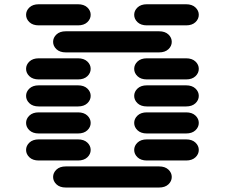

<svg xmlns="http://www.w3.org/2000/svg" viewBox="-20 -881 1040 888"><path d="M284.2 -13.7H715.8Q743.2 -13.7 758.8 -28.3Q774.4 -43 774.4 -62.5Q774.4 -82 758.8 -96.7Q743.2 -111.3 715.8 -111.3H284.2Q256.8 -111.3 241.2 -96.7Q225.6 -82 225.6 -62.5Q225.6 -43 241.2 -28.3Q256.8 -13.7 284.2 -13.7ZM159.2 -138.7H340.8Q368.2 -138.7 383.8 -153.3Q399.4 -168 399.4 -187.5Q399.4 -207 383.8 -221.7Q368.2 -236.3 340.8 -236.3H159.2Q131.8 -236.3 116.2 -221.7Q100.6 -207 100.6 -187.5Q100.6 -168 116.2 -153.3Q131.8 -138.7 159.2 -138.7ZM659.2 -138.7H840.8Q868.2 -138.7 883.8 -153.3Q899.4 -168 899.4 -187.5Q899.4 -207 883.8 -221.7Q868.2 -236.3 840.8 -236.3H659.2Q631.8 -236.3 616.2 -221.7Q600.6 -207 600.6 -187.5Q600.6 -168 616.2 -153.3Q631.8 -138.7 659.2 -138.7ZM159.2 -263.7H340.8Q368.2 -263.7 383.8 -278.3Q399.4 -293 399.4 -312.5Q399.4 -332 383.8 -346.7Q368.2 -361.3 340.8 -361.3H159.2Q131.8 -361.3 116.2 -346.7Q100.6 -332 100.6 -312.5Q100.6 -293 116.2 -278.3Q131.8 -263.7 159.2 -263.7ZM659.2 -263.7H840.8Q868.2 -263.7 883.8 -278.3Q899.4 -293 899.4 -312.5Q899.4 -332 883.8 -346.7Q868.2 -361.3 840.8 -361.3H659.2Q631.8 -361.3 616.2 -346.7Q600.6 -332 600.6 -312.5Q600.6 -293 616.2 -278.3Q631.8 -263.7 659.2 -263.7ZM159.2 -388.7H340.8Q368.2 -388.7 383.8 -403.3Q399.4 -418 399.4 -437.5Q399.4 -457 383.8 -471.7Q368.2 -486.3 340.8 -486.3H159.2Q131.8 -486.3 116.2 -471.7Q100.6 -457 100.6 -437.5Q100.6 -418 116.2 -403.3Q131.8 -388.7 159.2 -388.7ZM659.2 -388.7H840.8Q868.2 -388.7 883.8 -403.3Q899.4 -418 899.4 -437.5Q899.4 -457 883.8 -471.7Q868.2 -486.3 840.8 -486.3H659.2Q631.8 -486.3 616.2 -471.7Q600.6 -457 600.6 -437.5Q600.6 -418 616.2 -403.3Q631.8 -388.7 659.2 -388.7ZM159.2 -513.7H340.8Q368.2 -513.7 383.8 -528.3Q399.4 -543 399.4 -562.5Q399.4 -582 383.8 -596.7Q368.2 -611.3 340.8 -611.3H159.2Q131.8 -611.3 116.2 -596.7Q100.6 -582 100.6 -562.5Q100.6 -543 116.2 -528.3Q131.8 -513.7 159.2 -513.7ZM659.2 -513.7H840.8Q868.2 -513.7 883.8 -528.3Q899.4 -543 899.4 -562.5Q899.4 -582 883.8 -596.7Q868.2 -611.3 840.8 -611.3H659.2Q631.8 -611.3 616.2 -596.7Q600.6 -582 600.6 -562.5Q600.6 -543 616.2 -528.3Q631.8 -513.7 659.2 -513.7ZM284.2 -638.7H715.8Q743.2 -638.7 758.8 -653.3Q774.4 -668 774.4 -687.5Q774.4 -707 758.8 -721.7Q743.2 -736.3 715.8 -736.3H284.2Q256.8 -736.3 241.2 -721.7Q225.6 -707 225.6 -687.5Q225.6 -668 241.2 -653.3Q256.8 -638.7 284.2 -638.7ZM159.2 -763.7H340.8Q368.2 -763.7 383.8 -778.3Q399.4 -793 399.4 -812.5Q399.4 -832 383.8 -846.7Q368.2 -861.3 340.8 -861.3H159.2Q131.8 -861.3 116.2 -846.7Q100.6 -832 100.6 -812.5Q100.6 -793 116.2 -778.3Q131.8 -763.7 159.2 -763.7ZM659.2 -763.7H840.8Q868.2 -763.7 883.8 -778.3Q899.4 -793 899.4 -812.5Q899.4 -832 883.8 -846.7Q868.2 -861.3 840.8 -861.3H659.2Q631.8 -861.3 616.2 -846.7Q600.6 -832 600.6 -812.5Q600.6 -793 616.2 -778.3Q631.8 -763.7 659.2 -763.7Z"/></svg>

Font: Sixtyfour Convergence
Style: Regular
Weight: 400
Designer: Jens Kutilek
Foundry: Jens Kutilek
Version: Version 2.001